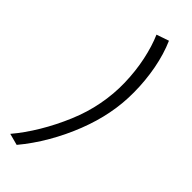

<svg xmlns="http://www.w3.org/2000/svg" viewBox="-288 -752 936 936"><g transform="rotate(45 180.0 -284.0)"><path d="M75 158 15 142Q60 89 101 20.5Q142 -48 174 -124Q206 -200 220 -275Q235 -352 233 -429.5Q231 -507 216 -578Q201 -649 177 -704L241 -726Q269 -662 283.5 -585Q298 -508 298.5 -428Q299 -348 284 -274Q270 -202 240 -125Q210 -48 168 24.5Q126 97 75 158Z"/></g></svg>

Font: Wittgenstein-Italic Regular
Style: Italic
Weight: 400
Italic angle: -11°
Designer: Jörg Drees
Foundry: Jörg Drees
Version: Version 1.000; ttfautohint (v1.8.4.7-5d5b)